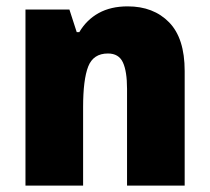

<svg xmlns="http://www.w3.org/2000/svg" viewBox="-20 -583 658 603"><path d="M381 -563Q462 -563 511 -513Q560 -463 560 -360V0H379V-304Q379 -359 366 -387Q353 -415 319 -415Q273 -415 257 -374Q241 -333 241 -246V0H60V-553H198L221 -482H229Q252 -521 290 -542Q328 -563 381 -563Z"/></svg>

Font: Noto Sans Lao UI SemCond Blk
Style: Regular
Weight: 900
Width: 4
Designer: Monotype Design Team
Foundry: Monotype Imaging Inc.
Version: Version 2.000; ttfautohint (v1.8.4.7-5d5b)